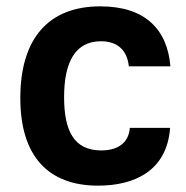

<svg xmlns="http://www.w3.org/2000/svg" viewBox="-20 -575 586 605"><path d="M289 10C403 10 506 -36 516 -172H389C386 -128 355 -101 299 -101C211 -101 182 -166 182 -269C182 -379 217 -445 298 -445C353 -445 381 -414 386 -366H517C507 -484 436 -555 296 -555C135 -555 44 -456 44 -266C44 -84 131 10 289 10Z"/></svg>

Font: Kathrein 75 Bold
Style: Regular
Weight: 700
Designer: Lazydogs Typefoundry, based on Open Sans by Ascender Corporation
Foundry: Lazydogs Typefoundry
Version: Version 1.003;PS 001.003;hotconv 1.0.88;makeotf.lib2.5.64775